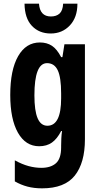

<svg xmlns="http://www.w3.org/2000/svg" viewBox="-20 -789 540 1049"><path d="M198 -557Q236 -557 263.5 -539Q291 -521 314 -477H321L332 -547H444V-28Q444 101 388.5 170.5Q333 240 210 240Q166 240 130 230.5Q94 221 61 202V87Q101 109 136.5 118.5Q172 128 206 128Q257 128 285.5 103Q314 78 314 16V7Q314 -10 315 -32Q316 -54 319 -73H314Q292 -30 263.5 -10Q235 10 194 10Q120 10 78 -64Q36 -138 36 -270Q36 -407 79 -482Q122 -557 198 -557ZM237 -444Q168 -444 168 -268Q168 -184 185.5 -143Q203 -102 239 -102Q314 -102 314 -252V-279Q314 -366 295.5 -405Q277 -444 237 -444ZM403 -769Q403 -694 361.5 -650Q320 -606 257 -606Q194 -606 154.5 -647.5Q115 -689 114 -769H193Q198 -699 258 -699Q288 -699 305.5 -715Q323 -731 325 -769Z"/></svg>

Font: Noto Sans Lao ExtraCondensed
Style: Bold
Weight: 700
Width: 2
Designer: Monotype Design Team
Foundry: Monotype Imaging Inc.
Version: Version 2.003; ttfautohint (v1.8.4.7-5d5b)